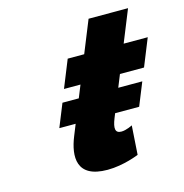

<svg xmlns="http://www.w3.org/2000/svg" viewBox="-106 -802 875 915"><g transform="rotate(-15 331.0 -344.5)"><path d="M348 -546H266.6L212.1 -411H293.5L268.7 -349.6H188.1L142.3 -236.4H222.9L200.6 -181C163.8 -90 158.8 15 313.9 15C394.2 15 469.8 -17 469.8 -17L479.2 -160C479.2 -160 449.6 -144 424.3 -144C393.5 -144 389.6 -167 409 -215L417.6 -236.4H536.2L582 -349.6H463.4L488.2 -411H607L661.5 -546H542.7L606.6 -704H411.9Z"/></g></svg>

Font: Hussar
Style: BdWideOblFour
Weight: 700
Foundry: Cannot Into Space Fonts
Version: Version 2.00